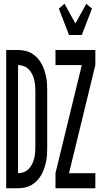

<svg xmlns="http://www.w3.org/2000/svg" viewBox="-20 -1001 540 1021"><path d="M347 -815 293 -955 323 -981 381 -876 439 -981 469 -955 415 -815ZM275 0V-80L415 -655H275V-735H487V-655L347 -80H487V0ZM13 0V-735H76Q95 -735 113.5 -731Q132 -727 148 -717.5Q164 -708 177 -694.5Q190 -681 199.5 -664.5Q209 -648 215 -630Q221 -612 225 -593.5Q229 -575 230 -556.5Q231 -538 231 -519V-216Q231 -197 230 -178.5Q229 -160 225 -141.5Q221 -123 215 -105Q209 -87 199.5 -70.5Q190 -54 177 -40.5Q164 -27 148 -17.5Q132 -8 113.5 -4Q95 0 76 0ZM76 -80Q91 -80 106 -85.5Q121 -91 131.5 -101.5Q142 -112 149.5 -126Q157 -140 161 -155Q165 -170 166.5 -185.5Q168 -201 168 -216V-519Q168 -534 166.5 -549.5Q165 -565 161 -580Q157 -595 149.5 -609Q142 -623 131.5 -633.5Q121 -644 106 -649.5Q91 -655 76 -655Z"/></svg>

Font: Iosevka Bendy Medium
Style: Regular
Weight: 500
Monospace: yes
Designer: Belleve Invis
Foundry: Belleve Invis
Version: Version 30.1.2